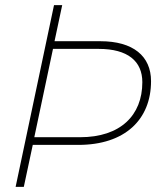

<svg xmlns="http://www.w3.org/2000/svg" viewBox="-20 -730 630 750"><path d="M41 0H73L108 -164H286C468 -164 570 -263 570 -413C570 -511 500 -569 372 -569H193L223 -710H191ZM366 -539C479 -539 536 -491 536 -409C536 -279 450 -194 293 -194H114L187 -539Z"/></svg>

Font: Geist Thin
Style: Italic
Weight: 100
Italic angle: -12°
Designer: Basement.studio, Andrés Briganti, Mateo Zaragoza
Foundry: Basement.studio, Vercel, Andrés Briganti, Guido Ferreyra, Mateo Zaragoza
Version: Version 1.500